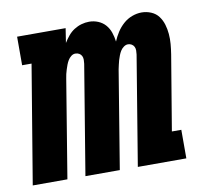

<svg xmlns="http://www.w3.org/2000/svg" viewBox="-73 -610 739 682"><g transform="rotate(-10 296.0 -269.0)"><path d="M-8 0 63 -427H29V-530H204L196 -478Q204 -491 213.5 -502.5Q223 -514 235.5 -522Q248 -530 262 -534Q276 -538 290 -538Q307 -538 322.5 -531.5Q338 -525 348.5 -513Q359 -501 364.5 -485Q370 -469 372 -452Q379 -469 389 -484.5Q399 -500 413 -512.5Q427 -525 444.5 -531.5Q462 -538 479 -538Q497 -538 513.5 -531Q530 -524 540 -510.5Q550 -497 555 -480.5Q560 -464 561.5 -446Q563 -428 561.5 -410Q560 -392 557 -373L512 -103H546V0H371L436 -394Q437 -401 437 -408.5Q437 -416 434 -422Q431 -428 425 -431.5Q419 -435 412 -435Q404 -435 396.5 -429.5Q389 -424 384.5 -416.5Q380 -409 377 -401Q374 -393 371.5 -385Q369 -377 367.5 -369Q366 -361 364 -353L306 0H182L247 -394Q248 -401 248 -408.5Q248 -416 245 -422Q242 -428 236 -431.5Q230 -435 222 -435Q214 -435 207 -429.5Q200 -424 195.5 -416.5Q191 -409 188 -401Q185 -393 182.5 -385Q180 -377 178 -369Q176 -361 175 -353L117 0Z"/></g></svg>

Font: Iosevka Curly Slab XBdEx
Style: Italic
Weight: 800
Width: 7
Italic angle: -9°
Monospace: yes
Designer: Belleve Invis
Foundry: Belleve Invis
Version: Version 11.1.0; ttfautohint (v1.8.3)